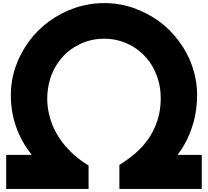

<svg xmlns="http://www.w3.org/2000/svg" viewBox="-20 -1220 1343 1240"><path d="M751 0V-155Q807 -190 849 -225.5Q891 -261 924 -304Q954 -342 976 -389.5Q998 -437 1008 -485Q1018 -533 1018 -588Q1018 -653 999 -712.5Q980 -772 947 -819Q877 -915 767 -952Q713 -970 653 -970Q592 -970 539 -952.5Q486 -935 437 -900Q391 -867 356 -817Q321 -767 304 -711Q295 -681 290 -649Q285 -617 285 -583Q285 -532 297 -482Q309 -432 329 -389Q353 -340 383.5 -300Q414 -260 458 -220Q479 -201 502.5 -184Q526 -167 552 -151V0H20V-220H185Q119 -302 84.5 -399.5Q50 -497 50 -603Q50 -702 81 -790Q112 -878 168 -954Q223 -1029 299.5 -1084Q376 -1139 464 -1169Q508 -1184 555.5 -1192Q603 -1200 652 -1200Q753 -1200 842 -1168.5Q931 -1137 1005 -1084Q1078 -1031 1135.5 -954Q1193 -877 1222 -791Q1237 -747 1245 -700.5Q1253 -654 1253 -605Q1253 -562 1247.5 -519Q1242 -476 1232 -437Q1220 -396 1206 -359.5Q1192 -323 1171 -287Q1161 -269 1150 -252.5Q1139 -236 1127 -220H1283V0Z"/></svg>

Font: Boldonse
Style: Regular
Weight: 400
Designer: Universitype Foundry
Foundry: Universitype Foundry
Version: Version 1.000; ttfautohint (v1.8.4.7-5d5b)